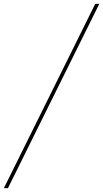

<svg xmlns="http://www.w3.org/2000/svg" viewBox="-87 -760 532 990"><path d="M-67 210 404 -740H425L-46 210Z"/></svg>

Font: Georama Extended Thin
Style: Italic
Weight: 100
Width: 7
Italic angle: -9°
Designer: Jean-Baptiste Levee
Foundry: Production Type
Version: Version 1.000